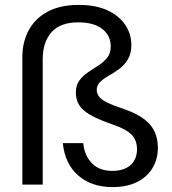

<svg xmlns="http://www.w3.org/2000/svg" viewBox="-20 -752 701 782"><path d="M438 10Q353 10 298.5 -37.5Q244 -85 236 -169H319Q324 -118 354.5 -87Q385 -56 437 -56Q485 -56 511.5 -79.5Q538 -103 538 -144Q538 -182 515 -204.5Q492 -227 436 -246Q357 -273 323 -301Q289 -329 289 -375Q289 -405 303.5 -424.5Q318 -444 339 -458Q360 -472 381 -485.5Q402 -499 416.5 -517Q431 -535 431 -562Q431 -608 396 -634.5Q361 -661 299 -661Q225 -661 189.5 -620.5Q154 -580 154 -511V0H71V-519Q71 -581 97 -629Q123 -677 174 -704.5Q225 -732 301 -732Q370 -732 417.5 -710Q465 -688 490 -651Q515 -614 515 -569Q515 -534 501 -510.5Q487 -487 466 -471.5Q445 -456 423.5 -444Q402 -432 388 -418.5Q374 -405 374 -386Q374 -371 383.5 -358.5Q393 -346 417.5 -334Q442 -322 487 -307Q559 -282 591 -244.5Q623 -207 623 -150Q623 -103 600.5 -66.5Q578 -30 537 -10Q496 10 438 10Z"/></svg>

Font: DVN - DM Sans
Style: Regular
Weight: 400
Designer: Colophon Foundry, Jonny Pinhorn
Foundry: Colophon Foundry
Version: Version 4.004;gftools[0.9.30]